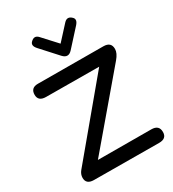

<svg xmlns="http://www.w3.org/2000/svg" viewBox="-242 -1151 1177 1306"><g transform="rotate(-30 346.5 -497.5)"><path d="M641.1 -606.4Q674.8 -646 674.8 -678.2Q675.3 -733.4 614.7 -733.4L101.6 -735.4Q44.9 -735.4 44.9 -681.2Q44.9 -630.4 104.5 -629.9L521 -627.4L64.9 -80.6Q44.9 -56.6 44.9 -28.8Q44.9 22 104.5 22.5L614.3 25.4Q674.8 25.9 674.8 -25.9Q675.3 -81.1 614.7 -81.1L196.3 -82.5ZM372.1 -800.8Q390.1 -800.3 408.7 -820.8L524.9 -948.7Q554.7 -981.4 534.2 -1002.9Q502 -1036.1 472.2 -1003.9L372.1 -894.5L271.5 -1003.9Q242.2 -1036.6 210 -1002.9Q189.5 -981 218.8 -948.7L335 -820.8Q354 -800.3 372.1 -800.8Z"/></g></svg>

Font: Comic Relief
Style: Regular
Weight: 400
Designer: Jeff Davis
Foundry: Loudifier
Version: Version 1.200; ttfautohint (v1.8.4.7-5d5b)